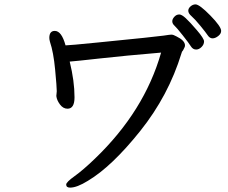

<svg xmlns="http://www.w3.org/2000/svg" viewBox="-20 -827 1040 876"><path d="M300 29Q282 29 282 15Q282 4 320.5 -23.5Q359 -51 413 -103Q639 -320 715 -587Q549 -573 437.5 -560.5Q326 -548 298 -546Q320 -457 320 -383Q320 -331 288 -331Q268 -331 253.5 -350.5Q239 -370 237 -389L239 -411Q239 -430 231.5 -509.5Q224 -589 208 -636Q205 -647 205 -654Q205 -686 230 -686Q261 -686 279 -620Q295 -620 425 -633Q698 -660 726.5 -664.5Q755 -669 762 -669Q771 -669 785 -661Q824 -642 824 -620Q824 -614 821.5 -610Q819 -606 817 -601Q815 -596 812.5 -594Q810 -592 808 -584Q749 -391 619.5 -229Q490 -67 381 -2Q331 29 300 29ZM875 -601Q860 -601 851 -615.5Q842 -630 814 -665.5Q786 -701 776 -710Q766 -719 766 -730Q766 -740 775.5 -750.5Q785 -761 798 -761Q809 -761 827.5 -744Q846 -727 878.5 -689Q911 -651 911 -638Q911 -624 899.5 -612.5Q888 -601 875 -601ZM950 -652Q937 -652 928 -665.5Q919 -679 894 -709.5Q869 -740 854 -753Q839 -766 839 -778Q839 -789 849.5 -798Q860 -807 872 -807Q890 -807 939.5 -756.5Q989 -706 989 -686Q989 -673 975.5 -662.5Q962 -652 950 -652Z"/></svg>

Font: LXGW WenKai Lite
Style: Bold
Weight: 700
Designer: LXGW / Fontworks Inc.
Foundry: LXGW / Fontworks Inc.
Version: Version 1.330;April 28, 2024